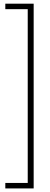

<svg xmlns="http://www.w3.org/2000/svg" viewBox="-20 -802 274 1058"><path d="M165.5 236.3H9.3V206.1H132.8V-751.5H9.3V-781.7H165.5Z"/></svg>

Font: Spartan MB ExtLt
Style: Regular
Weight: 200
Designer: Matt Bailey, Mirko Velimirovic
Foundry: Matt Bailey
Version: Version 1.005